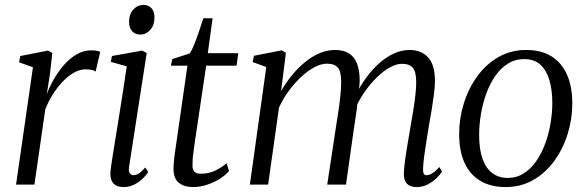

<svg xmlns="http://www.w3.org/2000/svg" viewBox="-20 -748 2376 778"><path d="M45 0 113.5 -475.5 57.5 -495.5 62 -521 174.5 -543 192 -533.5 182.5 -449 169.5 -365.5Q180 -395.5 198 -426.8Q216 -458 239.2 -484.8Q262.5 -511.5 290.5 -527.8Q318.5 -544 349 -544Q361 -544 371 -542.5Q381 -541 386 -537.5L367.5 -458Q362 -462.5 351.2 -464.8Q340.5 -467 327 -467Q303 -467 279 -453.2Q255 -439.5 233 -416.2Q211 -393 193 -364Q175 -335 163.5 -305L119.5 0Z M481 10Q464 10 451 3.8Q438 -2.5 431.8 -17.2Q425.5 -32 428 -56.5Q429.5 -72 435 -106.5Q440.5 -141 448 -187.5Q455.5 -234 463.8 -285.5Q472 -337 479.8 -387.2Q487.5 -437.5 493.5 -479L429 -497.5L433.5 -521L556 -543L574.5 -533L503 -72.5Q500 -53.5 506.2 -45.8Q512.5 -38 520 -38Q530.5 -38 541.5 -44.5Q552.5 -51 569 -69.5L580.5 -50.5Q574 -40 559.8 -25.8Q545.5 -11.5 525.5 -0.8Q505.5 10 481 10ZM549 -608Q527.5 -608 515.2 -621.8Q503 -635.5 503 -659.5Q503 -691 520.2 -709.5Q537.5 -728 561.5 -728Q582 -728 594 -714.5Q606 -701 606 -678.5Q606 -646 589 -627Q572 -608 549 -608Z M769 -169.5Q766 -147 763.8 -131.2Q761.5 -115.5 760.8 -103Q760 -90.5 760 -76Q760 -60 768.2 -52Q776.5 -44 792 -44Q827 -44 853.8 -57.5Q880.5 -71 898 -86.5L908 -55.5Q893.5 -37.5 869.5 -22.8Q845.5 -8 817.8 1Q790 10 762 10Q726 10 704.5 -7.5Q683 -25 683 -65Q683 -73 683.8 -83.8Q684.5 -94.5 686 -107.2Q687.5 -120 689.5 -134Q691.5 -148 693.5 -161.5L739.5 -482H672.5L678 -508.5L748.5 -531.5Q757 -542.5 767.5 -569Q778 -595.5 787.8 -624.8Q797.5 -654 804 -674H841.5L822 -532.5H945.5L938.5 -482H815.5Z M1138.5 -534 1119 -379Q1139.5 -414.5 1164.5 -444.8Q1189.5 -475 1217.8 -497.8Q1246 -520.5 1276.2 -533Q1306.5 -545.5 1337.5 -545.5Q1371.5 -545.5 1393.5 -532Q1415.5 -518.5 1426.5 -490.8Q1437.5 -463 1437.5 -420Q1437.5 -414 1436.5 -403.8Q1435.5 -393.5 1434 -380.2Q1432.5 -367 1430 -351.5L1419 -357.5Q1438.5 -398.5 1463.8 -433Q1489 -467.5 1517.8 -492.8Q1546.5 -518 1577.5 -531.8Q1608.5 -545.5 1639.5 -545.5Q1687.5 -545.5 1715 -515.2Q1742.5 -485 1742.5 -419Q1742.5 -399.5 1738.8 -369.5Q1735 -339.5 1729.5 -305.2Q1724 -271 1718 -238Q1713 -208 1708 -176.8Q1703 -145.5 1699.2 -117.8Q1695.5 -90 1694.5 -69.5Q1693.5 -54 1696.2 -46Q1699 -38 1707.5 -38Q1719 -38 1731.5 -45.8Q1744 -53.5 1760.5 -71L1771 -52.5Q1764 -41 1749.2 -26.5Q1734.5 -12 1713.8 -1Q1693 10 1668 10Q1651.5 10 1639.8 4.2Q1628 -1.5 1622 -14Q1616 -26.5 1616.5 -46.5Q1617 -65.5 1621 -95.8Q1625 -126 1631 -160.8Q1637 -195.5 1642.5 -229.5Q1648 -260.5 1653.5 -294Q1659 -327.5 1662.8 -359.2Q1666.5 -391 1666.5 -415Q1666.5 -457 1652.8 -473.2Q1639 -489.5 1608.5 -489.5Q1587 -489.5 1560.8 -475.2Q1534.5 -461 1507.2 -434.8Q1480 -408.5 1455.2 -372.2Q1430.5 -336 1412.5 -292.5L1430 -345.5Q1428.5 -326.5 1425.5 -304.5Q1422.5 -282.5 1419.2 -260.5Q1416 -238.5 1413 -219.5L1382 0H1306L1340.5 -228Q1345.5 -259.5 1350.8 -294Q1356 -328.5 1359.2 -360.2Q1362.5 -392 1362.5 -415Q1362.5 -457 1349.5 -473.5Q1336.5 -490 1304 -490Q1281.5 -490 1254.8 -476Q1228 -462 1201.2 -437.2Q1174.5 -412.5 1150.8 -380.5Q1127 -348.5 1110.5 -312L1066.5 0H992.5L1059 -476.5L1004 -496.5L1009 -522L1121.5 -544Z M2111.5 -545.5Q2173 -545.5 2214.5 -519.8Q2256 -494 2277.5 -445.5Q2299 -397 2299 -328.5Q2299 -265.5 2280.2 -205.2Q2261.5 -145 2226.2 -96.2Q2191 -47.5 2141 -18.8Q2091 10 2029 10Q1968 10 1925.8 -15.5Q1883.5 -41 1862 -89Q1840.5 -137 1840.5 -204.5Q1840.5 -268.5 1859.5 -329.2Q1878.5 -390 1914 -439Q1949.5 -488 1999.8 -516.8Q2050 -545.5 2111.5 -545.5ZM2104 -508.5Q2067 -508.5 2037.8 -490Q2008.5 -471.5 1986.8 -440Q1965 -408.5 1950.5 -368.8Q1936 -329 1928.8 -285.8Q1921.5 -242.5 1921.5 -201Q1921.5 -142.5 1935.5 -103.8Q1949.5 -65 1975.5 -46Q2001.5 -27 2037.5 -27Q2073.5 -27 2102.5 -45.5Q2131.5 -64 2153 -95.2Q2174.5 -126.5 2189 -165.8Q2203.5 -205 2210.8 -247.8Q2218 -290.5 2218 -331.5Q2218 -383.5 2206.2 -423.2Q2194.5 -463 2169.8 -485.8Q2145 -508.5 2104 -508.5Z"/></svg>

Font: Merriweather 72pt Light
Style: Italic
Weight: 300
Italic angle: -7.8°
Version: Version 2.101